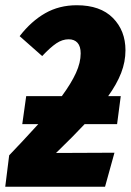

<svg xmlns="http://www.w3.org/2000/svg" viewBox="-43 -713 499 733"><path d="M370 -346H418L404 -239H280Q238 -194 171 -129L394 -130L358 0H-23L-8 -120Q42 -172 103 -239H42L57 -346H193Q229 -395 247 -434.5Q265 -474 265 -509Q265 -536 253 -549.5Q241 -563 219 -563Q195 -563 172 -547.5Q149 -532 118 -499L32 -575Q76 -632 129.5 -662.5Q183 -693 250 -693Q340 -693 388 -644.5Q436 -596 436 -521Q436 -477 419.5 -434.5Q403 -392 370 -346Z"/></svg>

Font: Fira Sans Extra Condensed ExtraBold
Style: Italic
Weight: 800
Width: 3
Italic angle: -8°
Designer: Carrois Corporate & Edenspiekermann AG
Foundry: Carrois Corporate GbR & Edenspiekermann AG
Version: Version 4.203